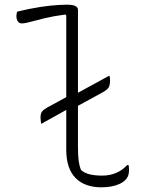

<svg xmlns="http://www.w3.org/2000/svg" viewBox="-20 -780 640 820"><path d="M53 -730Q81 -737 106 -742Q131 -747 153.5 -750.5Q176 -754 196 -756Q216 -758 233.5 -759Q251 -760 266 -760Q280 -760 290.5 -758Q301 -756 307 -751Q313 -746 313 -737Q313 -679 313 -620.5Q313 -562 313 -503.5Q313 -445 313 -386Q313 -327 313 -268.5Q313 -210 313 -152Q313 -115 316 -93Q319 -71 326 -54Q342 -40 365 -35Q388 -30 416 -30Q449 -30 476 -41.5Q503 -53 523 -75H529Q530 -71 530.5 -65.5Q531 -60 531 -54Q531 -46 529.5 -38Q528 -30 524.5 -23.5Q521 -17 515 -11Q505 -1 489.5 6Q474 13 454.5 16.5Q435 20 413 20Q378 20 350 10Q322 0 302.5 -20Q283 -40 273 -70Q263 -100 263 -140Q263 -197 263 -254.5Q263 -312 263 -369.5Q263 -427 263 -484.5Q263 -542 263 -599.5Q263 -657 263 -714L259 -718Q207 -711 170 -702Q133 -693 109.5 -686.5Q86 -680 73 -680Q62 -680 56 -689Q50 -698 50 -712Q50 -717 51 -721.5Q52 -726 53 -730ZM447 -457Q449 -452 449.5 -446Q450 -440 450 -435Q450 -422 447 -413Q444 -404 435.5 -397Q427 -390 412 -382L309 -326Q303 -323 296.5 -322Q290 -321 284 -320Q278 -319 271 -315L156 -251Q155 -256 154.5 -260.5Q154 -265 153.5 -269.5Q153 -274 153 -278Q153 -295 159.5 -303.5Q166 -312 182 -321L272 -370Q278 -373 283.5 -374Q289 -375 294.5 -376Q300 -377 306 -380Z"/></svg>

Font: Recursive Monospace Casual Light
Style: Regular
Weight: 300
Version: Version 1.047